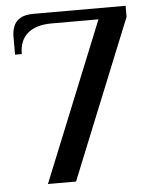

<svg xmlns="http://www.w3.org/2000/svg" viewBox="-50 -701 572 742"><g transform="rotate(-5 236.5 -330.0)"><path d="M106 0 356 -617H174Q114 -617 81.5 -589.5Q49 -562 49 -509H23V-580Q23 -600 30 -618.5Q37 -637 55.5 -648.5Q74 -660 108 -660H465V-617L215 0Z"/></g></svg>

Font: El Messiri SemiBold
Style: Regular
Weight: 600
Designer: Mohamed Gaber
Foundry: Kief Type Foundry
Version: Version 2.020; ttfautohint (v1.8.3)